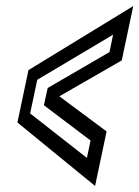

<svg xmlns="http://www.w3.org/2000/svg" viewBox="-20 -613 460 634"><path d="M294 1 37.5 -208.5 74 -381.5 420 -593 382 -413.5 176 -295 332 -179ZM267 -91.5 279 -149 125 -265.5 137.5 -322.5 341.5 -441 353.5 -498.5 103 -349.5 79.5 -238.5Z"/></svg>

Font: Tourney Expanded Medium
Style: Italic
Weight: 500
Width: 7
Italic angle: -12°
Designer: Tyler Finck
Foundry: Etcetera Type Co
Version: Version 1.010; ttfautohint (v1.8.3)